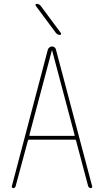

<svg xmlns="http://www.w3.org/2000/svg" viewBox="-20 -970 540 990"><path d="M268.6 -799.8 164.1 -940.4Q162.1 -943.4 163.6 -946.8Q165 -950.2 168.9 -950.2Q180.7 -950.2 189.5 -940.4L293.9 -799.8Q295.9 -796.9 294.4 -793.5Q293 -790 289.1 -790Q277.3 -790 268.6 -799.8ZM131.8 -275.4Q129.9 -270.5 134.8 -269.5H361.3Q367.2 -269.5 364.3 -275.4L249 -709Q249 -710 248 -710Q247.1 -710 247.1 -709ZM47.9 0Q44.9 0 42.5 -2.9Q40 -5.9 41 -9.8L226.6 -713.9Q228.5 -720.7 234.9 -725.6Q241.2 -730.5 248.5 -730.5Q255.9 -730.5 261.7 -725.6Q267.6 -720.7 268.6 -713.9L455.1 -9.8Q456.1 -5.9 454.1 -2.9Q452.1 0 448.2 0Q439.5 0 434.6 -9.8L372.1 -245.1Q371.1 -250 366.2 -250H129.9Q126 -250 124 -245.1L60.5 -9.8Q57.6 0 47.9 0Z"/></svg>

Font: Rounded-L Mgen+ 2m thin
Style: Regular
Weight: 100
Designer: [Source Han Sans]
Ryoko NISHIZUKA  (kana & ideographs); Paul D. Hunt (Latin, Greek & Cyrillic); Wenlong ZHANG  (bopomofo
Version: Version 1.059.20150602